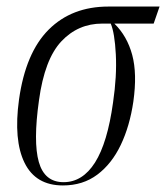

<svg xmlns="http://www.w3.org/2000/svg" viewBox="-20 -556 507 586"><path d="M172 10Q89 10 55 -59Q21 -128 38 -252Q58 -395 128.5 -465.5Q199 -536 311 -536H467L449 -484H329Q368 -446 383.5 -388.5Q399 -331 387 -246Q376 -171 348.5 -113.5Q321 -56 277 -23Q233 10 172 10ZM174 0Q232 0 270 -60Q308 -120 325 -243Q337 -324 333.5 -390Q330 -456 318 -484H292Q218 -484 167 -429.5Q116 -375 99 -250Q81 -123 98.5 -61.5Q116 0 174 0Z"/></svg>

Font: Noto Serif Display ExtraCondensed Light
Style: Italic
Weight: 300
Width: 2
Italic angle: -12°
Designer: Monotype Design Team
Foundry: Monotype Imaging Inc.
Version: Version 2.009